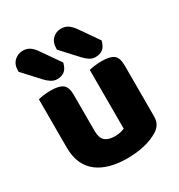

<svg xmlns="http://www.w3.org/2000/svg" viewBox="-179 -869 940 1006"><g transform="rotate(-30 291.0 -365.5)"><path d="M52 -484Q63 -487 83.5 -490Q104 -493 128 -493Q178 -493 200 -476.5Q222 -460 222 -413V-193Q222 -152 242 -134.5Q262 -117 300 -117Q323 -117 337.5 -121Q352 -125 360 -129V-484Q371 -487 391.5 -490Q412 -493 436 -493Q486 -493 508 -476.5Q530 -460 530 -413V-104Q530 -54 488 -29Q453 -7 404.5 4.5Q356 16 299 16Q245 16 199.5 4Q154 -8 121 -33Q88 -58 70 -97.5Q52 -137 52 -193ZM32 -662V-668Q32 -706 54 -726.5Q76 -747 105 -747Q130 -747 148 -734.5Q166 -722 181 -699L259 -587Q250 -552 232 -539.5Q214 -527 190 -527Q170 -527 153.5 -537.5Q137 -548 123 -563ZM264 -662V-667Q264 -706 285.5 -726.5Q307 -747 336 -747Q362 -747 379.5 -734.5Q397 -722 413 -699L491 -587Q482 -552 464 -539.5Q446 -527 421 -527Q401 -527 385 -537.5Q369 -548 355 -563Z"/></g></svg>

Font: Baloo Bhaina 2 ExtraBold
Style: Regular
Weight: 800
Designer: Yesha Goshar, Manish Minz, Shuchita Grover and Ek Type
Foundry: Ek Type
Version: Version 1.640;hotconv 1.0.111;makeotfexe 2.5.65597; ttfautoh